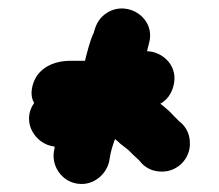

<svg xmlns="http://www.w3.org/2000/svg" viewBox="-20 -582 526 461"><path d="M111 -230V-226C100 -184 129 -146 166 -141C205 -135 238 -165 243 -199C245 -216 250 -231 256 -248C260 -245 265 -241 270 -236L288 -222L299 -211C304 -206 309 -202 314 -197L321 -189C334 -176 350 -170 369 -170C406 -170 436 -200 436 -237C436 -256 430 -272 417 -285L409 -292L395 -306C389 -313 382 -319 375 -325L365 -333C381 -342 391 -356 396 -374C410 -422 372 -458 333 -459C335 -466 336 -472 338 -479C354 -538 288 -582 238 -552C219 -540 211 -526 205 -503C205 -502 205 -502 204 -501C195 -481 190 -459 184 -436H149C110 -436 78 -420 64 -392C55 -374 52 -350 62 -335C30 -289 65 -235 111 -230Z"/></svg>

Font: Electronic
Style: UltThk
Weight: 900
Version: Version 1.011